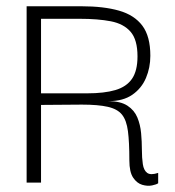

<svg xmlns="http://www.w3.org/2000/svg" viewBox="-20 -583 560 613"><path d="M65 0V-563H240Q311 -563 360 -549Q409 -535 434.5 -501Q460 -467 460 -405Q460 -367 446 -334Q432 -301 402.5 -280.5Q373 -260 326 -260Q365 -260 387 -245.5Q409 -231 418.5 -208Q428 -185 430.5 -158Q433 -131 433 -105Q433 -79 436 -59Q439 -39 450 -31Q461 -23 485 -31V2Q480 6 465.5 9Q451 12 434 7Q417 2 405 -16Q393 -34 393 -71Q393 -129 388.5 -164Q384 -199 369.5 -217Q355 -235 324 -242Q293 -249 241.5 -249Q190 -249 111 -248V0ZM111 -285H258Q313 -285 348.5 -295.5Q384 -306 401.5 -331.5Q419 -357 419 -403Q419 -456 397 -481.5Q375 -507 334 -515Q293 -523 234 -523H111Z"/></svg>

Font: Darker Grotesque Light
Style: Regular
Weight: 400
Version: Version 1.000;gftools[0.9.28]